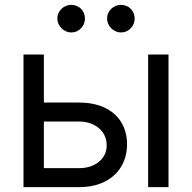

<svg xmlns="http://www.w3.org/2000/svg" viewBox="-20 -770 790 790"><path d="M305.4 -348Q353.3 -348 390.3 -335.2Q427.2 -322.4 452.2 -299.5Q477.3 -276.6 490.1 -245Q502.8 -213.4 502.8 -176.1Q502.8 -139.6 490.1 -107.4Q477.3 -75.3 452.2 -51.3Q427.2 -27.3 390.3 -13.7Q353.3 0 305.4 0H76.7V-545.5H160.5V-348ZM589.5 -545.5H673.3V0H589.5ZM160.5 -78.1H305.4Q330.3 -78.1 351.2 -85Q372.2 -92 387.3 -104.4Q402.3 -116.8 410.7 -134.1Q419 -151.3 419 -171.9Q419 -193.5 410.7 -211.5Q402.3 -229.4 387.3 -242.4Q372.2 -255.3 351.2 -262.6Q330.3 -269.9 305.4 -269.9H160.5ZM272.7 -636.4Q261.7 -636.4 251.4 -641Q241.1 -645.6 233.1 -653.6Q225.1 -661.6 220.5 -671.9Q215.9 -682.2 215.9 -693.2Q215.9 -705.6 220.5 -715.9Q225.1 -726.2 233.1 -733.8Q241.1 -741.5 251.4 -745.7Q261.7 -750 272.7 -750Q285.2 -750 295.5 -745.7Q305.8 -741.5 313.4 -733.8Q321 -726.2 325.3 -715.9Q329.5 -705.6 329.5 -693.2Q329.5 -682.2 325.3 -671.9Q321 -661.6 313.4 -653.6Q305.8 -645.6 295.5 -641Q285.2 -636.4 272.7 -636.4ZM477.3 -636.4Q466.3 -636.4 456 -641Q445.7 -645.6 437.7 -653.6Q429.7 -661.6 425.1 -671.9Q420.5 -682.2 420.5 -693.2Q420.5 -705.6 425.1 -715.9Q429.7 -726.2 437.7 -733.8Q445.7 -741.5 456 -745.7Q466.3 -750 477.3 -750Q489.7 -750 500 -745.7Q510.3 -741.5 517.9 -733.8Q525.6 -726.2 529.8 -715.9Q534.1 -705.6 534.1 -693.2Q534.1 -682.2 529.8 -671.9Q525.6 -661.6 517.9 -653.6Q510.3 -645.6 500 -641Q489.7 -636.4 477.3 -636.4Z"/></svg>

Font: Interop
Style: Regular
Weight: 400
Designer: Rasmus Andersson, Google, Jang Haemin
Foundry: jhaemin
Version: Version 1.008